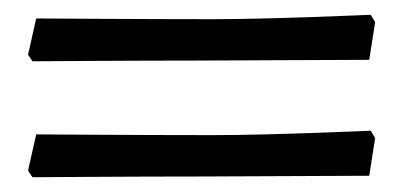

<svg xmlns="http://www.w3.org/2000/svg" viewBox="-20 -397 546 260"><path d="M24 -314C24 -314 163 -315 253 -315L480 -316L488 -367L482 -377C482 -377 348 -371 268 -371C179 -371 29 -372 29 -372L18 -323ZM24 -157C24 -157 163 -158 253 -158L480 -159L488 -210L482 -220C482 -220 348 -214 268 -214C179 -214 29 -215 29 -215L18 -166Z"/></svg>

Font: Alegreya SC
Style: Regular
Weight: 400
Designer: Juan Pablo del Peral
Foundry: Huerta Tipografica
Version: Version 2.007;PS 002.007;hotconv 1.0.88;makeotf.lib2.5.64775